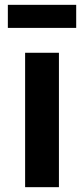

<svg xmlns="http://www.w3.org/2000/svg" viewBox="-20 -775 348 795"><path d="M84 0V-556.5H224V0ZM12.5 -659.5V-755H295.5V-659.5Z"/></svg>

Font: Merriweather Sans SemiBold
Style: Regular
Weight: 600
Designer: Eben Sorkin
Foundry: Eben Sorkin
Version: Version 2.001